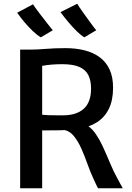

<svg xmlns="http://www.w3.org/2000/svg" viewBox="-20 -1009 707 1029"><path d="M206 0H88V-743Q97 -743 105.5 -743Q114 -743 122.5 -743Q131 -743 140 -743Q175.5 -743 224 -747Q272.5 -751 331 -751Q387 -751 433.5 -739.2Q480 -727.5 514.2 -702.2Q548.5 -677 567.2 -636.8Q586 -596.5 586 -539Q586 -472 563.5 -426Q541 -380 499.2 -353.5Q457.5 -327 400 -318Q379.5 -315 357.8 -313.2Q336 -311.5 301 -310.8Q266 -310 206 -310ZM206 -394Q216.5 -392.5 238.2 -391.8Q260 -391 282.5 -391Q305 -391 318 -391Q390 -391 429 -426.2Q468 -461.5 468 -534Q468 -577 453.5 -606.2Q439 -635.5 405.2 -650.2Q371.5 -665 314 -665Q285 -665 256.8 -662.8Q228.5 -660.5 206 -656ZM506 0Q499.5 -10 495 -20.5Q490.5 -31 479 -55Q463.5 -88.5 448.5 -130.8Q433.5 -173 415.8 -213Q398 -253 375 -280.8Q352 -308.5 321 -313L366 -348L436 -342Q465.5 -329.5 488.8 -297Q512 -264.5 531.8 -221.8Q551.5 -179 569.8 -135Q588 -91 608 -55Q615.5 -41 623 -27.2Q630.5 -13.5 638 0ZM432 -809Q413.5 -820 391.5 -841.5Q369.5 -863 346.8 -890Q324 -917 304 -944L394 -989Q395 -986 405 -971.2Q415 -956.5 429.5 -936.2Q444 -916 458.5 -896Q473 -876 483.5 -862.2Q494 -848.5 496 -847ZM199 -809Q179.5 -820 156.8 -841.5Q134 -863 111.8 -889.2Q89.5 -915.5 72 -941L157 -986Q158 -983.5 168.2 -969Q178.5 -954.5 193.8 -934.8Q209 -915 224.2 -895.5Q239.5 -876 250.2 -862.2Q261 -848.5 263 -847Z"/></svg>

Font: Tracken
Style: Regular
Weight: 400
Designer: Eben Sorkin
Foundry: Eben Sorkin
Version: Version 2.001